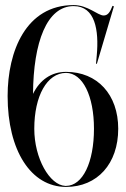

<svg xmlns="http://www.w3.org/2000/svg" viewBox="-20 -728 496 756"><path d="M240 -445C181.6 -445 136.7 -412.9 110 -358.3C111.4 -561.9 164.4 -704 270 -704C355 -704 370 -609 361 -510L358 -477H361.5L428.5 -703L423 -705C413 -679 404 -667 388 -667C365 -667 326 -708 270 -708C82 -708 10 -526 10 -350C10 -135 102 8 240 8C363.5 8 445.5 -83.5 445.5 -221C445.5 -355.5 363.5 -445 240 -445ZM240 4H237.5C175.5 1.5 115 -104.5 115 -221C115 -350 165 -440.5 240 -441C306 -440.5 350 -350 350 -221C350 -89 306 3.5 240 4Z"/></svg>

Font: Picaflor 96 pt
Style: Regular
Weight: 400
Designer: Ariel Martín Pérez
Foundry: Tunera Type Foundry
Version: Version 1.000;hotconv 1.0.109;makeotfexe 2.5.65596